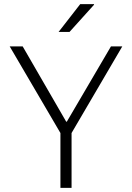

<svg xmlns="http://www.w3.org/2000/svg" viewBox="-20 -911 640 931"><path d="M273 0V-266L27 -686H90L301 -321H304L518 -686H573L327 -266V0ZM264 -756 369 -891H436V-888L317 -756Z"/></svg>

Font: Chivo Mono Thin
Style: Regular
Weight: 250
Designer: Hector Gatti
Foundry: Omnibus-Type
Version: Version 1.008